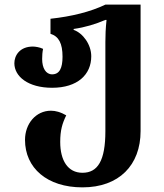

<svg xmlns="http://www.w3.org/2000/svg" viewBox="-20 -556 706 829"><path d="M336 253C494 253 587 157 587 10V-536H435C370 -505 290 -485 198 -475V-410C234 -399 250 -368 250 -311C250 -262 237 -235 205 -235C178 -235 162 -262 162 -301C162 -316 163 -331 166 -345C152 -352 132 -355 122 -355C65 -355 42 -316 42 -283C42 -226 101 -177 205 -177C315 -177 374 -234 374 -313C374 -364 338 -413 298 -427V-431C348 -438 393 -452 435 -470H440C436 -433 435 -403 435 -375V10C435 138 402 190 336 190C273 190 240 137 240 57C240 6 249 -23 266 -58C242 -72 220 -78 200 -78C135 -78 88 -22 88 48C88 169 183 253 336 253Z"/></svg>

Font: Noto Serif Georgian Bold
Style: Regular
Weight: 700
Designer: Monotype Design Team, Akaki Razmadze
Foundry: Google LLC
Version: Version 2.003